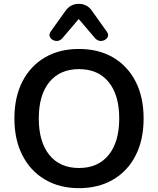

<svg xmlns="http://www.w3.org/2000/svg" viewBox="-20 -970 822 1000"><path d="M391 10Q290 10 214 -35Q138 -80 96.5 -161.5Q55 -243 55 -353Q55 -464 96.5 -545Q138 -626 213.5 -670.5Q289 -715 391 -715Q494 -715 569.5 -670.5Q645 -626 686.5 -545Q728 -464 728 -353Q728 -242 686.5 -160.5Q645 -79 569 -34.5Q493 10 391 10ZM391 -95Q491 -95 546 -163Q601 -231 601 -353Q601 -475 546 -542.5Q491 -610 391 -610Q292 -610 237 -542.5Q182 -475 182 -353Q182 -231 237 -163Q292 -95 391 -95ZM304 -770Q289 -754 270 -757Q251 -760 241.5 -774.5Q232 -789 245 -807L320 -912Q334 -932 351.5 -941Q369 -950 390 -950Q411 -950 429 -941Q447 -932 460 -912L535 -807Q549 -789 539.5 -774.5Q530 -760 511 -757Q492 -754 476 -770L390 -871Z"/></svg>

Font: Chiron GoRound TC M
Style: Regular
Weight: 500
Designer: Ryoko NISHIZUKA 西塚涼子 (kana, bopomofo & ideographs); Paul D. Hunt (Latin, Greek & Cyrillic); Sandoll Communications 산돌커뮤니
Foundry: Adobe
Version: Version 1.000;hotconv 1.1.1;makeotfexe 2.6.0